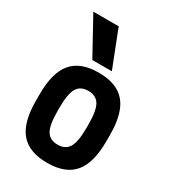

<svg xmlns="http://www.w3.org/2000/svg" viewBox="-194 -889 888 997"><g transform="rotate(30 250.0 -390.0)"><path d="M250 10Q141 10 90 -50.5Q39 -111 39 -240V-280Q39 -409 90 -469.5Q141 -530 250 -530Q359 -530 410 -469.5Q461 -409 461 -280V-240Q461 -111 410 -50.5Q359 10 250 10ZM250 -99Q297 -99 317 -133Q337 -167 337 -249V-271Q337 -353 317 -387Q297 -421 250 -421Q203 -421 183 -387Q163 -353 163 -271V-249Q163 -167 183 -133Q203 -99 250 -99ZM187 -570 66 -790H218L304 -570Z"/></g></svg>

Font: M PLUS Code Latin SemiBold
Style: Regular
Weight: 600
Designer: Coji Morishita
Foundry: UNDERFOREST DESIGN
Version: Version 1.002; ttfautohint (v1.8.3)